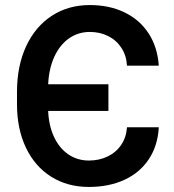

<svg xmlns="http://www.w3.org/2000/svg" viewBox="-20 -737 697 767"><path d="M47.9 -320.3V-370.1Q47.9 -473.1 84.2 -551.8Q120.6 -630.4 186.5 -673.6Q252.4 -716.8 338.9 -716.8Q417 -716.8 477.5 -687.5Q538.1 -658.2 573.7 -603.5Q609.4 -548.8 614.3 -474.6H487.3Q484.9 -515.6 464.8 -546.1Q444.8 -576.7 411.9 -593Q378.9 -609.4 338.9 -609.4Q292 -609.4 255.1 -583.3Q218.3 -557.1 196.8 -509.8Q175.3 -462.4 172.4 -400.4H413.1V-293.9H172.4Q174.8 -235.4 195.8 -190.2Q216.8 -145 252.9 -120.4Q289.1 -95.7 335 -95.7Q376 -95.7 409.7 -111.8Q443.4 -127.9 463.9 -158Q484.4 -188 487.3 -228.5H614.3Q610.4 -155.3 574.7 -101.3Q539.1 -47.4 477.3 -18.8Q415.5 9.8 335 9.8Q249.5 9.8 184.3 -31.2Q119.1 -72.3 83.5 -147.2Q47.9 -222.2 47.9 -320.3Z"/></svg>

Font: Pretendard JP SemiBold
Style: Regular
Weight: 600
Designer: Base glyphs from Inter by Rasmus Andersson; Hangeul glyphs from Noto Sans CJK(Source Han Sans) by Jang Soo-young and Kan
Foundry: Kil Hyung-jin
Version: Version 1.309